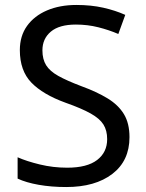

<svg xmlns="http://www.w3.org/2000/svg" viewBox="-20 -744 589 774"><path d="M502 -191Q502 -96 433 -43Q364 10 247 10Q187 10 136 1Q85 -8 51 -24V-110Q87 -94 140.5 -81Q194 -68 251 -68Q331 -68 371.5 -99Q412 -130 412 -183Q412 -218 397 -242Q382 -266 345.5 -286.5Q309 -307 244 -330Q153 -363 106.5 -411Q60 -459 60 -542Q60 -599 89 -639.5Q118 -680 169.5 -702Q221 -724 288 -724Q347 -724 396 -713Q445 -702 485 -684L457 -607Q420 -623 376.5 -634Q333 -645 286 -645Q219 -645 185 -616.5Q151 -588 151 -541Q151 -505 166 -481Q181 -457 215 -438Q249 -419 307 -397Q370 -374 413.5 -347.5Q457 -321 479.5 -284Q502 -247 502 -191Z"/></svg>

Font: Noto Sans Old Permic
Style: Regular
Weight: 400
Designer: Monotype Design Team
Foundry: Monotype Imaging Inc.
Version: Version 2.001; ttfautohint (v1.8.4.7-5d5b)